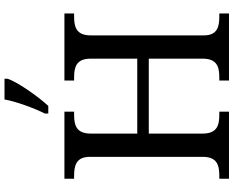

<svg xmlns="http://www.w3.org/2000/svg" viewBox="-110 -904 1014 833"><g transform="rotate(-90 396.5 -487.0)"><path d="M321 -784H354C396 -829 462 -924 472 -962V-974H382C373 -923 343 -842 321 -799ZM38 0H329V-42H316C271 -42 234 -51 234 -114V-348H559V-114C559 -51 522 -42 477 -42H464V0H755V-42H742C698 -42 660 -50 660 -109V-600C660 -663 697 -672 742 -672H755V-714H464V-672H477C522 -672 559 -663 559 -600V-398H234V-600C234 -663 271 -672 316 -672H329V-714H38V-672H51C95 -672 133 -663 133 -604V-114C133 -51 96 -42 51 -42H38Z"/></g></svg>

Font: Noto Serif Thai
Style: Regular
Weight: 400
Designer: Monotype Design Team
Foundry: Monotype Imaging Inc.
Version: Version 1.901